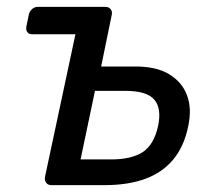

<svg xmlns="http://www.w3.org/2000/svg" viewBox="-20 -540 612 560"><path d="M130 0Q120 0 115 -6.5Q110 -13 111 -23L200 -440H75Q64 -440 59.5 -446.5Q55 -453 57 -463L64 -497Q66 -507 73.5 -513.5Q81 -520 91 -520H287Q297 -520 302.5 -513.5Q308 -507 306 -497L275 -346H370Q434 -347 472.5 -324Q511 -301 525.5 -262Q540 -223 529 -172Q517 -113 485.5 -75Q454 -37 404 -18.5Q354 0 284 0ZM215 -75H303Q364 -75 396.5 -96.5Q429 -118 441 -172Q452 -224 430 -249.5Q408 -275 346 -275H257Z"/></svg>

Font: Rubik
Style: Italic
Weight: 400
Italic angle: -12°
Designer: Hubert and Fischer
Foundry: Hubert and Fischer
Version: Version 2.300;gftools[0.9.30]